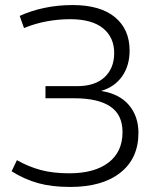

<svg xmlns="http://www.w3.org/2000/svg" viewBox="-20 -730 626 760"><path d="M26 -52 47 -96Q93 -70 141.5 -57Q190 -44 254 -44Q354 -44 409.5 -86.5Q465 -129 465 -207Q465 -276 416.5 -308.5Q368 -341 274 -341H160V-389H285Q356 -389 394 -424.5Q432 -460 432 -520Q432 -582 388 -618Q344 -654 258 -654Q211 -654 165 -645.5Q119 -637 75 -619L58 -667Q101 -687 154.5 -698.5Q208 -710 267 -710Q377 -710 435 -662Q493 -614 493 -530Q493 -470 463.5 -428Q434 -386 380 -370Q452 -359 490 -314.5Q528 -270 528 -204Q528 -103 456.5 -46.5Q385 10 258 10Q185 10 131 -5Q77 -20 26 -52Z"/></svg>

Font: Georama Light
Style: Regular
Weight: 300
Designer: Jean-Baptiste Levee
Foundry: Production Type
Version: Version 1.000